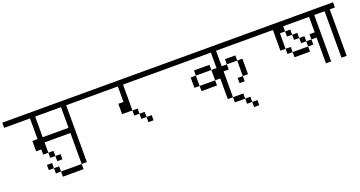

<svg xmlns="http://www.w3.org/2000/svg" viewBox="-44 -1373 4088 2182"><g transform="rotate(-20 2000.0 -282.0)"><path d="M500 -62.5V-125H437.5V-62.5ZM1000 -625V-687.5H0V-625H312.5Q312.5 -625 312.5 -375H250Q250 -375 250 -250H312.5V-187.5H375V-125H437.5V-187.5H375Q375 -187.5 375 -312.5H687.5Q687.5 -312.5 687.5 -62.5H750V-625ZM375 -375Q375 -375 375 -625H687.5Q687.5 -625 687.5 -375Z M437.5 62.5V125H687.5V62.5ZM437.5 62.5V0H375V62.5ZM687.5 62.5H750Q750 62.5 750 -62.5H687.5Q687.5 -62.5 687.5 62.5ZM375 0V-62.5H312.5V0Z M1625 -125V-187.5H1562.5V-125ZM2000 -625V-687.5H1000V-625H1375V-437.5H1312.5Q1312.5 -437.5 1312.5 -312.5H1437.5V-250H1500V-187.5H1562.5V-250H1500V-312.5H1437.5V-625Z M3000 -625V-687.5H2000V-625H2500V-437.5H2437.5Q2437.5 -437.5 2437.5 -312.5H2250V-250H2437.5V-312.5H2500Q2500 -312.5 2500 -62.5H2562.5V-375H2625V-437.5H2562.5V-625ZM2750 -250H2687.5V-187.5H2750ZM2750 -250H2812.5V-437.5H2750ZM2250 -312.5Q2250 -312.5 2250 -437.5H2187.5Q2187.5 -437.5 2187.5 -312.5ZM2250 -437.5H2437.5V-500H2250ZM2625 -437.5H2750V-500H2625Z M2812.5 125V62.5H2750V125ZM2750 62.5V0H2687.5V62.5ZM2687.5 0V-62.5H2562.5V0Z M4000 -625V-687.5H3000V-625H3250Q3250 -625 3250 -375H3312.5V-312.5H3375V-250H3562.5V-312.5H3375V-375H3312.5V-562.5H3375V-500H3437.5V-437.5H3500V-375H3562.5V-312.5H3625V-375H3562.5V-437.5H3500V-500H3437.5V-562.5H3375V-625H3687.5V-437.5H3625V-375H3687.5V-62.5H3750V-625Z M4000 -625V-687.5H3750V-625H3875V-62.5H3937.5V-625Z"/></g></svg>

Font: Unifont
Style: Regular
Weight: 500
Version: Version 15.1.04